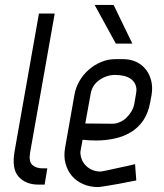

<svg xmlns="http://www.w3.org/2000/svg" viewBox="-20 -750 666 779"><path d="M138 -695H202L102 -130Q96 -94 111.5 -80.5Q127 -67 152 -67H172L161 -1H136Q85 -1 56 -32.5Q27 -64 39 -135Z M436 -248Q451 -248 466 -254.5Q481 -261 493 -272.5Q505 -284 513.5 -298.5Q522 -313 525 -329L532 -370Q536 -391 530 -405.5Q524 -420 512 -429Q500 -438 483 -442Q466 -446 447 -446Q413 -446 383.5 -425.5Q354 -405 348 -370L326 -249ZM282 -365Q287 -395 302.5 -421.5Q318 -448 340.5 -467.5Q363 -487 390.5 -498.5Q418 -510 447 -510H480Q509 -510 532.5 -499Q556 -488 571.5 -468.5Q587 -449 593.5 -422.5Q600 -396 595 -365L589 -333Q581 -290 561 -261Q541 -232 511.5 -214Q482 -196 445.5 -188Q409 -180 370 -180Q342 -180 315 -183L306 -133Q307 -98 330.5 -76Q354 -54 389 -54Q391 -54 413 -58.5Q435 -63 461 -69Q491 -75 528 -84L533 -18Q494 -10 461 -4Q433 1 408 5Q383 9 378 9Q345 9 317.5 -3Q290 -15 272 -36Q254 -57 246 -86Q238 -115 244 -150ZM450 -573 364 -730H441L517 -573Z"/></svg>

Font: Marvel
Style: Bold Italic
Weight: 700
Italic angle: -12°
Designer: Carolina Trebol
Foundry: Carolina Trebol
Version: Version 1.001